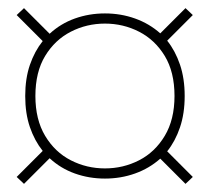

<svg xmlns="http://www.w3.org/2000/svg" viewBox="-20 -543 515 472"><path d="M238 -104Q199 -104 164 -116.5Q129 -129 102 -154L39 -91L21 -108L85 -172Q65 -197 53.5 -230.5Q42 -264 42 -307Q42 -350 53.5 -383.5Q65 -417 85 -442L21 -506L39 -523L102 -460Q129 -485 164 -497.5Q199 -510 238 -510Q277 -510 312 -497.5Q347 -485 374 -461L436 -523L454 -506L391 -443Q411 -418 422.5 -384Q434 -350 434 -307Q434 -264 422.5 -230Q411 -196 391 -171L454 -108L436 -91L374 -153Q347 -129 312 -116.5Q277 -104 238 -104ZM238 -129Q283 -129 322 -149Q361 -169 385 -209Q409 -249 409 -307Q409 -366 385 -405.5Q361 -445 322 -465Q283 -485 238 -485Q193 -485 154 -465Q115 -445 91 -405.5Q67 -366 67 -307Q67 -249 91 -209Q115 -169 154 -149Q193 -129 238 -129Z"/></svg>

Font: Haskoy Thin
Style: Regular
Weight: 100
Designer: Ertekin Erdin
Foundry: Ertekin Erdin
Version: Version 2.000; ttfautohint (v1.8.4.7-5d5b)